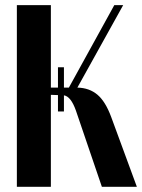

<svg xmlns="http://www.w3.org/2000/svg" viewBox="-20 -719 547 739"><path d="M506.8 0H372.1L272 -293.9Q252.9 -347.7 226.1 -352.1V-290H203.1V-353L175.8 -354V0H44.9V-699.2H175.8V-381.8H203.1V-460H226.1V-381.8H245.1L419.9 -699.2H454.1L277.8 -381.8Q323.7 -380.9 355 -354.5Q386.2 -328.1 408.2 -268.1Z"/></svg>

Font: Moniqa Black Heading
Style: Regular
Weight: 900
Designer: Rajesh Rajput
Foundry: Rajesh Rajput
Version: Version 1.000